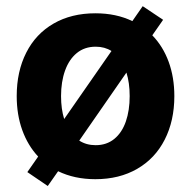

<svg xmlns="http://www.w3.org/2000/svg" viewBox="-20 -580 630 634"><path d="M70.3 -11.7 106 -63Q71.8 -99.6 53.5 -150.4Q35.2 -201.2 35.2 -262.7Q35.2 -344.2 66.7 -406.2Q98.1 -468.3 157 -502.2Q215.8 -536.1 294.9 -536.1Q363.8 -536.1 417 -510.3L451.2 -559.6L518.6 -514.6L482.9 -463.4Q518.1 -427.2 536.9 -376Q555.7 -324.7 555.7 -262.7Q555.7 -181.2 523.9 -118.9Q492.2 -56.6 433.1 -22.5Q374 11.7 294.9 11.7Q226.1 11.7 171.9 -14.6L137.7 34.2ZM408.2 -262.7Q408.2 -306.6 397.5 -340.3L241.7 -115.7Q265.1 -100.6 295.9 -100.6Q332 -100.6 357.4 -121.3Q382.8 -142.1 395.5 -178.7Q408.2 -215.3 408.2 -262.7ZM191.9 -187 348.1 -411.6Q325.7 -425.8 295.9 -425.8Q259.3 -425.8 233.6 -404.8Q208 -383.8 194.8 -346.9Q181.6 -310.1 181.6 -262.7Q181.6 -220.2 191.9 -187Z"/></svg>

Font: Pretendard GOV
Style: Bold
Weight: 700
Designer: Base glyphs from Inter by Rasmus Andersson; Hangeul glyphs from Noto Sans CJK(Source Han Sans) by Jang Soo-young and Kan
Foundry: Kil Hyung-jin
Version: Version 1.309